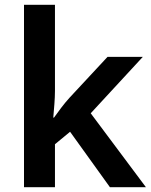

<svg xmlns="http://www.w3.org/2000/svg" viewBox="-20 -780 631 800"><path d="M209 -401V-760H80V0H209V-179L272 -231L438 0H588L358 -308L575 -543H428L269 -372C247 -348 222 -314 205 -290H202C205 -326 209 -367 209 -401Z"/></svg>

Font: Noto Sans Balinese SemiBold
Style: Regular
Weight: 600
Designer: Aditya Bayu, David Williams
Foundry: David Williams
Version: Version 2.005